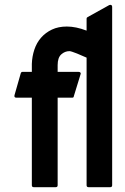

<svg xmlns="http://www.w3.org/2000/svg" viewBox="-20 -776 519 796"><path d="M445 -8Q445 0 437 0H347Q339 0 339 -8V-537Q331 -540 320.5 -545Q310 -550 299.5 -554Q289 -558 280.5 -561Q272 -564 268 -564Q249 -564 234 -550.5Q219 -537 219 -506V-478H306Q311 -478 313.5 -475Q316 -472 314 -468L286 -377Q286 -371 279 -371H219V-8Q219 0 211 0H120Q112 0 112 -8V-371H48Q38 -371 40 -381L66 -472Q68 -478 73 -478H112V-511Q113 -542 122.5 -570.5Q132 -599 150.5 -620Q169 -641 195.5 -653.5Q222 -666 257 -666Q295 -666 339 -649V-699Q339 -703 343 -705L433 -755Q438 -757 441.5 -755Q445 -753 445 -748Z"/></svg>

Font: RonaldsonGothic
Style: Regular
Weight: 400
Designer: Mr. Robertson for MacKellar, Smiths & Jordan Co. Philadelphia
Foundry: CAT-Fonts Peter Wiegel
Version: Version 1.000